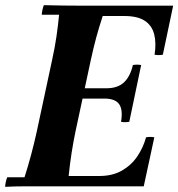

<svg xmlns="http://www.w3.org/2000/svg" viewBox="-28 -722 691 744"><path d="M-8 2Q-8 -6 -5.5 -17Q-3 -28 0 -35H67Q81 -79 92.5 -122Q104 -165 114 -210L174 -490Q185 -540 191 -582Q197 -624 201 -665H134Q134 -673 136.5 -684Q139 -695 142 -702Q176 -701 217.5 -700.5Q259 -700 293 -700H643L603 -510Q587 -507 571 -510Q578 -555 569.5 -589Q561 -623 533 -641.5Q505 -660 453 -660H370Q355 -614 345 -577Q335 -540 324 -490L264 -210Q256 -171 249.5 -130Q243 -89 238 -40H356Q408 -40 444.5 -61Q481 -82 504 -116Q527 -150 538 -190Q554 -193 570 -190L529 0H144Q110 0 68.5 0Q27 0 -8 2ZM441 -250Q449 -297 433.5 -318.5Q418 -340 377 -340H217L225 -380H385Q427 -380 451.5 -402Q476 -424 487 -470Q503 -473 519 -470L473 -250Q456 -247 441 -250Z"/></svg>

Font: Poltawski Nowy
Style: Bold Italic
Weight: 700
Italic angle: -12°
Designer: Adam Pótawski, Mateusz Machalski, Borys Kosmynka, Ania Wieluska
Foundry: Capitalics.wtf
Version: Version 1.001;gftools[0.9.25]